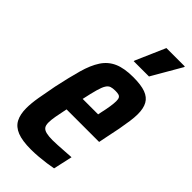

<svg xmlns="http://www.w3.org/2000/svg" viewBox="-227 -757 817 817"><g transform="rotate(45 181.0 -348.5)"><path d="M146 8Q94 8 64 -4Q34 -16 21 -40.5Q8 -65 8 -103Q8 -132 14.5 -170Q21 -208 30 -254Q45 -324 59 -374Q73 -424 94 -456Q115 -488 149 -503Q183 -518 237 -518Q284 -518 311 -508Q338 -498 350 -476.5Q362 -455 362 -420Q362 -401 358.5 -376Q355 -351 349.5 -321Q344 -291 336 -255L329 -220H133Q126 -187 122 -164.5Q118 -142 118 -126Q118 -109 124.5 -100.5Q131 -92 146 -88.5Q161 -85 183 -85Q195 -85 214 -86Q233 -87 254 -88.5Q275 -90 292 -91L273 -5Q258 -2 236.5 1Q215 4 191.5 6Q168 8 146 8ZM150 -300H243L246 -315Q252 -341 255 -361.5Q258 -382 258 -394Q258 -407 254.5 -413Q251 -419 243.5 -421Q236 -423 224 -423Q208 -423 198 -419.5Q188 -416 180.5 -404Q173 -392 166 -367Q159 -342 150 -300ZM190 -567 191 -572 249 -705H360L359 -700L282 -567Z"/></g></svg>

Font: Saira ExtraCondensed
Style: Bold Italic
Weight: 700
Width: 2
Italic angle: -12°
Designer: Hector Gatti with collaboration of the Omnibus-Type team
Foundry: Omnibus-Type
Version: Version 1.101